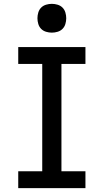

<svg xmlns="http://www.w3.org/2000/svg" viewBox="-20 -980 540 1000"><path d="M75 0V-88H200V-647H75V-735H425V-647H300V-88H425V0ZM250 -810Q235 -810 220 -814.5Q205 -819 194.5 -829.5Q184 -840 179.5 -855Q175 -870 175 -885Q175 -900 179.5 -915Q184 -930 194.5 -940.5Q205 -951 220 -955.5Q235 -960 250 -960Q265 -960 280 -955.5Q295 -951 305.5 -940.5Q316 -930 320.5 -915Q325 -900 325 -885Q325 -870 320.5 -855Q316 -840 305.5 -829.5Q295 -819 280 -814.5Q265 -810 250 -810Z"/></svg>

Font: Iosevka Term Curly Semibold
Style: Regular
Weight: 600
Designer: Belleve Invis
Foundry: Belleve Invis
Version: Version 32.3.0